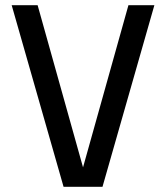

<svg xmlns="http://www.w3.org/2000/svg" viewBox="-20 -720 640 740"><path d="M375 0 575 -700H475L300 -75L125 -700H25L225 0Z"/></svg>

Font: LS-VG5000
Style: Regular
Weight: 400
Designer: Justin Bihan, 2021
Foundry: Justin Bihan, 2021
Version: Version 1.000;Glyphs 3.1.2 (3151)